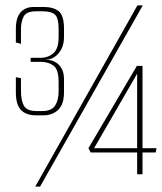

<svg xmlns="http://www.w3.org/2000/svg" viewBox="-20 -650 602 714"><path d="M115 -221Q77 -221 58 -241Q39 -261 39 -306V-363L58 -359V-312Q58 -275 69.5 -256Q81 -237 116 -237H137Q172 -237 185 -257.5Q198 -278 198 -311V-345Q198 -392 179 -406Q160 -420 131 -420H94V-435H130Q159 -435 178.5 -452Q198 -469 198 -512V-543Q198 -583 184.5 -595.5Q171 -608 138 -608H114Q78 -608 68 -588.5Q58 -569 58 -543V-487L39 -492V-543Q39 -584 56.5 -604Q74 -624 105 -624H144Q178 -624 198 -608.5Q218 -593 218 -543V-513Q218 -486 208.5 -468Q199 -450 186 -440.5Q173 -431 161 -429L148 -428L161 -427Q173 -426 186.5 -418.5Q200 -411 209 -395.5Q218 -380 218 -355V-307Q218 -262 196.5 -241.5Q175 -221 140 -221ZM111 44 491 -630H511L129 44ZM490 -2V-83H317L309 -99L489 -405H510V-99H562L559 -83H510V-2ZM330 -99H490V-376Z"/></svg>

Font: Smooch Sans Thin
Style: Regular
Weight: 100
Designer: Robert E. Leuschke
Foundry: Robert E. Leuschke
Version: Version 1.010